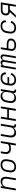

<svg xmlns="http://www.w3.org/2000/svg" viewBox="3012 -3580 576 6640"><g transform="rotate(-90 3300.0 -260.0)"><path d="M35 0 121 -520H186L171 -429Q185 -452 204 -471.5Q223 -491 246 -504Q269 -517 294.5 -522.5Q320 -528 345 -528Q374 -528 401.5 -521Q429 -514 450 -497.5Q471 -481 484 -457Q497 -433 502.5 -406Q508 -379 507 -350Q506 -321 501 -292L453 0H388L438 -302Q441 -323 441.5 -343.5Q442 -364 437.5 -383.5Q433 -403 423 -420Q413 -437 397.5 -448.5Q382 -460 362.5 -465Q343 -470 322 -470Q302 -470 282 -466.5Q262 -463 243.5 -454.5Q225 -446 209 -432Q193 -418 181.5 -400.5Q170 -383 163.5 -364Q157 -345 154 -325L100 0Z M852 8Q821 8 791 2Q761 -4 736 -18.5Q711 -33 693.5 -56Q676 -79 667.5 -107Q659 -135 659 -166Q659 -197 664 -228L681 -328Q685 -355 694.5 -382Q704 -409 721.5 -433.5Q739 -458 762 -477Q785 -496 812 -507.5Q839 -519 866.5 -523.5Q894 -528 921 -528Q952 -528 982 -522Q1012 -516 1037 -501.5Q1062 -487 1080 -464Q1098 -441 1106 -413Q1114 -385 1114 -354Q1114 -323 1109 -292L1092 -192Q1088 -165 1078.5 -138Q1069 -111 1052 -86.5Q1035 -62 1012 -43Q989 -24 962 -12.5Q935 -1 907 3.5Q879 8 852 8ZM852 -50Q872 -50 893 -53.5Q914 -57 933.5 -66Q953 -75 970 -90Q987 -105 999.5 -123Q1012 -141 1019 -161Q1026 -181 1029 -202L1046 -302Q1049 -323 1049 -344.5Q1049 -366 1044.5 -385.5Q1040 -405 1028.5 -422Q1017 -439 1000.5 -450Q984 -461 963.5 -465.5Q943 -470 922 -470Q902 -470 880.5 -466.5Q859 -463 839.5 -454Q820 -445 803 -430Q786 -415 773.5 -397Q761 -379 754.5 -359Q748 -339 744 -318L728 -218Q724 -197 724 -175.5Q724 -154 729 -134.5Q734 -115 745 -98Q756 -81 772.5 -70Q789 -59 810 -54.5Q831 -50 852 -50Z M1588 0 1620 -198Q1589 -185 1557.5 -178Q1526 -171 1495 -171Q1463 -171 1432 -175Q1401 -179 1374.5 -192Q1348 -205 1328.5 -227.5Q1309 -250 1301 -278.5Q1293 -307 1294.5 -338.5Q1296 -370 1301 -402L1321 -520H1386L1365 -392Q1361 -370 1360 -348.5Q1359 -327 1364 -307Q1369 -287 1382 -271Q1395 -255 1413 -245.5Q1431 -236 1452 -232.5Q1473 -229 1495 -229Q1530 -229 1565.5 -240Q1601 -251 1633 -272L1674 -520H1739L1653 0Z M2028 8Q1999 8 1972 1Q1945 -6 1923.5 -22.5Q1902 -39 1889 -63Q1876 -87 1870.5 -114Q1865 -141 1866.5 -170Q1868 -199 1872 -228L1921 -520H1986L1936 -218Q1932 -197 1932 -176.5Q1932 -156 1936 -136.5Q1940 -117 1950 -100Q1960 -83 1976 -71.5Q1992 -60 2011.5 -55Q2031 -50 2052 -50Q2072 -50 2091.5 -53.5Q2111 -57 2130 -65.5Q2149 -74 2165 -88Q2181 -102 2192 -119.5Q2203 -137 2210 -156Q2217 -175 2220 -195L2274 -520H2339L2267 -87Q2266 -80 2267 -72.5Q2268 -65 2272.5 -60Q2277 -55 2284 -52.5Q2291 -50 2298 -50H2321V8H2288Q2268 8 2249.5 3Q2231 -2 2218.5 -15.5Q2206 -29 2202.5 -48Q2199 -67 2202 -87L2203 -91Q2189 -68 2170 -48.5Q2151 -29 2127.5 -16Q2104 -3 2078.5 2.5Q2053 8 2028 8Z M2435 0 2521 -520H2586L2549 -298H2837L2874 -520H2939L2853 0H2788L2827 -240H2539L2500 0Z M3224 8Q3195 8 3167.5 1Q3140 -6 3118.5 -22Q3097 -38 3083 -62Q3069 -86 3063.5 -113.5Q3058 -141 3059 -170Q3060 -199 3064 -228L3081 -328Q3085 -353 3093 -378.5Q3101 -404 3114.5 -427.5Q3128 -451 3148 -471Q3168 -491 3191.5 -504Q3215 -517 3241.5 -522.5Q3268 -528 3293 -528Q3322 -528 3350.5 -521Q3379 -514 3400 -497.5Q3421 -481 3434.5 -457Q3448 -433 3455 -405L3474 -520H3539L3467 -87Q3466 -80 3467 -72.5Q3468 -65 3472.5 -60Q3477 -55 3484 -52.5Q3491 -50 3498 -50H3521V8H3488Q3468 8 3449.5 3Q3431 -2 3418.5 -15.5Q3406 -29 3402.5 -48Q3399 -67 3402 -87L3403 -92Q3389 -69 3369.5 -49Q3350 -29 3326 -16Q3302 -3 3275.5 2.5Q3249 8 3224 8ZM3248 -50Q3268 -50 3288 -53.5Q3308 -57 3327 -65.5Q3346 -74 3362.5 -87.5Q3379 -101 3391 -118.5Q3403 -136 3410 -155.5Q3417 -175 3420 -195L3437 -295Q3440 -316 3440.5 -338Q3441 -360 3437 -380Q3433 -400 3422.5 -418Q3412 -436 3396 -448Q3380 -460 3359.5 -465Q3339 -470 3318 -470Q3298 -470 3277 -466.5Q3256 -463 3236.5 -453.5Q3217 -444 3200.5 -429Q3184 -414 3172.5 -396Q3161 -378 3154.5 -358.5Q3148 -339 3144 -318L3128 -218Q3124 -197 3123.5 -176Q3123 -155 3128 -135.5Q3133 -116 3143.5 -99Q3154 -82 3170 -70.5Q3186 -59 3206.5 -54.5Q3227 -50 3248 -50Z M3856 8Q3825 8 3795 2.5Q3765 -3 3739.5 -17.5Q3714 -32 3696 -55Q3678 -78 3668.5 -106Q3659 -134 3659 -165.5Q3659 -197 3664 -228L3681 -328Q3685 -355 3694.5 -382Q3704 -409 3721.5 -433.5Q3739 -458 3762 -477Q3785 -496 3811.5 -507.5Q3838 -519 3866 -523.5Q3894 -528 3921 -528Q3947 -528 3973.5 -524.5Q4000 -521 4023.5 -512Q4047 -503 4066.5 -487.5Q4086 -472 4098 -450Q4110 -428 4113.5 -402.5Q4117 -377 4113 -350L4112 -344H4047V-348Q4052 -376 4043.5 -401Q4035 -426 4015.5 -442Q3996 -458 3970 -464Q3944 -470 3917 -470Q3897 -470 3876 -466.5Q3855 -463 3836 -453.5Q3817 -444 3800.5 -429Q3784 -414 3772.5 -396Q3761 -378 3754.5 -358Q3748 -338 3744 -318L3740 -289H3955L3945 -231H3730L3728 -218Q3724 -196 3724 -174Q3724 -152 3730 -132Q3736 -112 3749 -95.5Q3762 -79 3779.5 -68.5Q3797 -58 3818 -54Q3839 -50 3862 -50Q3889 -50 3917 -57.5Q3945 -65 3969 -83Q3993 -101 4010.5 -126Q4028 -151 4037 -178L4096 -161Q4083 -124 4059.5 -91Q4036 -58 4003.5 -35Q3971 -12 3932.5 -2Q3894 8 3856 8Z M4216 0 4302 -520H4365L4357 -470Q4365 -483 4375.5 -494Q4386 -505 4399 -513Q4412 -521 4427 -524.5Q4442 -528 4456 -528Q4473 -528 4488.5 -523Q4504 -518 4516 -507Q4528 -496 4534 -481Q4540 -466 4542 -449Q4550 -466 4561 -481Q4572 -496 4586 -507Q4600 -518 4617.5 -523Q4635 -528 4652 -528Q4669 -528 4684.5 -523.5Q4700 -519 4711 -508.5Q4722 -498 4728.5 -483.5Q4735 -469 4737.5 -453.5Q4740 -438 4739.5 -421.5Q4739 -405 4736 -388L4672 0H4609L4675 -398Q4677 -412 4676 -426Q4675 -440 4667.5 -451Q4660 -462 4647.5 -467Q4635 -472 4621 -472Q4605 -472 4588.5 -464Q4572 -456 4561.5 -441.5Q4551 -427 4545.5 -410.5Q4540 -394 4537 -378L4475 0H4413L4479 -398Q4481 -412 4480 -426Q4479 -440 4471.5 -451Q4464 -462 4451.5 -467Q4439 -472 4425 -472Q4408 -472 4392 -464Q4376 -456 4365 -441.5Q4354 -427 4349 -410.5Q4344 -394 4341 -378L4279 0Z M5056 8Q5029 8 5003 4.5Q4977 1 4953 -8Q4929 -17 4908 -32Q4887 -47 4875.5 -69Q4864 -91 4861.5 -117.5Q4859 -144 4863 -171L4921 -520H4986L4952 -315H5086Q5113 -315 5139 -312Q5165 -309 5189 -301Q5213 -293 5234.5 -279Q5256 -265 5269 -244Q5282 -223 5285.5 -197Q5289 -171 5285 -145Q5281 -121 5270.5 -97.5Q5260 -74 5241.5 -55.5Q5223 -37 5200.5 -24.5Q5178 -12 5153.5 -4.5Q5129 3 5104.5 5.5Q5080 8 5056 8ZM5056 -50Q5073 -50 5090 -51.5Q5107 -53 5124.5 -58Q5142 -63 5158.5 -71Q5175 -79 5188.5 -91.5Q5202 -104 5210 -120Q5218 -136 5221 -153Q5224 -171 5220.5 -187.5Q5217 -204 5207.5 -216.5Q5198 -229 5183.5 -237Q5169 -245 5153.5 -249.5Q5138 -254 5120.5 -255.5Q5103 -257 5086 -257H4942L4927 -162Q4924 -144 4926 -127Q4928 -110 4936.5 -96.5Q4945 -83 4959 -73.5Q4973 -64 4989 -59Q5005 -54 5022 -52Q5039 -50 5056 -50Z M5656 8Q5625 8 5595 2.5Q5565 -3 5539.5 -17.5Q5514 -32 5496 -55Q5478 -78 5468.5 -106Q5459 -134 5459 -165.5Q5459 -197 5464 -228L5481 -328Q5485 -355 5494.5 -382Q5504 -409 5521.5 -433.5Q5539 -458 5562 -477Q5585 -496 5611.5 -507.5Q5638 -519 5666 -523.5Q5694 -528 5721 -528Q5747 -528 5773.5 -524.5Q5800 -521 5823.5 -512Q5847 -503 5866.5 -487.5Q5886 -472 5898 -450Q5910 -428 5913.5 -402.5Q5917 -377 5913 -350L5912 -344H5847V-348Q5852 -376 5843.5 -401Q5835 -426 5815.5 -442Q5796 -458 5770 -464Q5744 -470 5717 -470Q5697 -470 5676 -466.5Q5655 -463 5636 -453.5Q5617 -444 5600.5 -429Q5584 -414 5572.5 -396Q5561 -378 5554.5 -358Q5548 -338 5544 -318L5528 -218Q5524 -196 5524 -174Q5524 -152 5530 -132Q5536 -112 5549 -95.5Q5562 -79 5579.5 -68.5Q5597 -58 5618 -54Q5639 -50 5662 -50Q5689 -50 5717 -57.5Q5745 -65 5769 -83Q5793 -101 5810.5 -126Q5828 -151 5837 -178L5896 -161Q5883 -124 5859.5 -91Q5836 -58 5803.5 -35Q5771 -12 5732.5 -2Q5694 8 5656 8Z M6011 0 6206 -210Q6176 -213 6149.5 -226.5Q6123 -240 6107 -263.5Q6091 -287 6087.5 -317Q6084 -347 6089 -377Q6093 -398 6100 -418Q6107 -438 6121 -455.5Q6135 -473 6153 -486Q6171 -499 6191.5 -506.5Q6212 -514 6232.5 -517Q6253 -520 6274 -520H6539L6453 0H6388L6422 -208H6288L6095 0ZM6242 -266H6432L6464 -462H6273Q6253 -462 6233 -457Q6213 -452 6195 -439.5Q6177 -427 6166.5 -407.5Q6156 -388 6153 -368Q6149 -347 6153 -327Q6157 -307 6169.5 -292.5Q6182 -278 6201.5 -272Q6221 -266 6242 -266Z"/></g></svg>

Font: Iosevka Light Extended
Style: Italic
Weight: 300
Width: 7
Italic angle: -9°
Monospace: yes
Designer: Belleve Invis
Foundry: Belleve Invis
Version: Version 32.5.0; ttfautohint (v1.8.4)